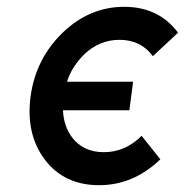

<svg xmlns="http://www.w3.org/2000/svg" viewBox="-20 -532 543 564"><path d="M345 -512Q243 -512 164 -436Q85 -359 70 -250Q55 -139 111 -64Q168 12 271 12Q372 12 451 -64L396 -133Q348 -85 285 -85Q225 -85 192 -128Q167 -161 165 -208H360L371 -292H177Q184 -315 197 -335Q210 -355 227 -372Q272 -415 331 -415Q394 -415 429 -367L503 -436Q446 -512 345 -512Z"/></svg>

Font: Unageo
Style: Medium-Italic
Weight: 500
Designer: Richard Sepsi
Foundry: Richard Sepsi
Version: Version 2.000